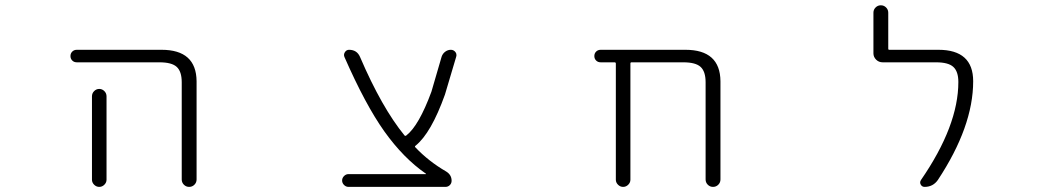

<svg xmlns="http://www.w3.org/2000/svg" viewBox="-20 -735 4040 733"><path d="M273.4 -497.1Q262.7 -497.1 255.9 -503.9Q249 -510.7 249 -521Q249 -531.2 255.9 -538.1Q262.7 -544.9 273.4 -544.9H596.7Q729.5 -544.9 730.5 -424.8V-49.8Q730.5 -38.1 722.2 -29.8Q713.9 -21.5 702.1 -21.5Q690.4 -21.5 682.1 -29.8Q673.8 -38.1 673.8 -49.8V-420.9Q673.8 -461.9 654.8 -479.5Q635.7 -497.1 588.9 -497.1ZM386.7 -367.2V-72.3V-48.8Q386.7 -38.1 378.4 -29.8Q370.1 -21.5 358.9 -21.5Q347.7 -21.5 339.4 -29.8Q331.1 -38.1 331.1 -48.8V-72.3V-367.2Q331.1 -378.9 339.4 -387.2Q347.7 -395.5 358.9 -395.5Q370.1 -395.5 378.4 -387.2Q386.7 -378.9 386.7 -367.2Z M1605.5 -70.3Q1606.4 -70.3 1606.4 -71.3Q1606.4 -72.3 1605.5 -72.3Q1520.5 -130.9 1447.3 -233.4Q1375 -335 1294.9 -517.6Q1291 -527.3 1296.9 -536.1Q1302.7 -544.9 1312.5 -544.9Q1342.8 -544.9 1354.5 -517.6Q1437.5 -324.2 1524.4 -217.8Q1527.3 -214.8 1531.2 -217.8Q1579.1 -254.9 1627 -384.8L1666 -518.6Q1669.9 -530.3 1679.7 -537.6Q1689.5 -544.9 1701.2 -544.9Q1711.9 -544.9 1718.8 -536.1Q1722.7 -531.2 1722.7 -524.4Q1722.7 -521.5 1721.7 -518.6L1678.7 -374Q1626 -226.6 1566.4 -178.7Q1562.5 -175.8 1565.4 -172.9Q1616.2 -119.1 1683.6 -80.1Q1704.1 -67.4 1704.1 -44.9Q1704.1 -35.2 1697.3 -28.3Q1690.4 -21.5 1680.7 -21.5H1310.5Q1300.8 -21.5 1293.5 -28.8Q1286.1 -36.1 1286.1 -45.9Q1286.1 -55.7 1293.5 -63Q1300.8 -70.3 1310.5 -70.3Z M2673.8 -420.9Q2673.8 -461.9 2654.8 -479.5Q2635.7 -497.1 2588.9 -497.1H2390.6Q2386.7 -497.1 2386.7 -492.2V-48.8Q2386.7 -38.1 2378.4 -29.8Q2370.1 -21.5 2358.9 -21.5Q2347.7 -21.5 2339.4 -29.8Q2331.1 -38.1 2331.1 -48.8V-492.2Q2331.1 -497.1 2326.2 -497.1H2273.4Q2262.7 -497.1 2255.9 -503.9Q2249 -510.7 2249 -521Q2249 -531.2 2255.9 -538.1Q2262.7 -544.9 2273.4 -544.9H2596.7Q2729.5 -544.9 2730.5 -424.8V-49.8Q2730.5 -38.1 2722.2 -29.8Q2713.9 -21.5 2702.1 -21.5Q2690.4 -21.5 2682.1 -29.8Q2673.8 -38.1 2673.8 -49.8Z M3562.5 -544.9Q3695.3 -544.9 3695.3 -424.8Q3695.3 -252 3560.5 -47.9Q3542 -21.5 3509.8 -21.5Q3500 -21.5 3495.1 -30.3Q3490.2 -39.1 3496.1 -47.9Q3638.7 -254.9 3638.7 -421.9Q3638.7 -461.9 3619.6 -479.5Q3600.6 -497.1 3553.7 -497.1H3349.6Q3335 -497.1 3324.7 -507.3Q3314.5 -517.6 3314.5 -531.2V-686.5Q3314.5 -698.2 3322.8 -706.5Q3331.1 -714.8 3342.8 -714.8Q3354.5 -714.8 3362.8 -706.5Q3371.1 -698.2 3371.1 -686.5V-548.8Q3371.1 -544.9 3375 -544.9Z"/></svg>

Font: Gen Jyuu Gothic L Monospace Light
Style: Regular
Weight: 300
Designer: [Source Han Sans]
Ryoko NISHIZUKA  (kana & ideographs); Paul D. Hunt (Latin, Greek & Cyrillic); Wenlong ZHANG  (bopomofo
Version: Version 1.002.20150607